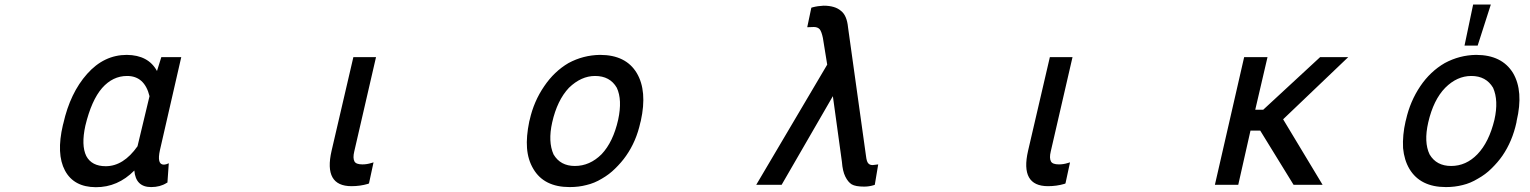

<svg xmlns="http://www.w3.org/2000/svg" viewBox="-20 -796 6589 827"><path d="M674.8 -549.8H760.7L668.9 -149.4Q655.3 -87.9 684.6 -86.9Q690.4 -86.9 697.3 -88.9L707 -92.8L701.2 -9.8L697.3 -7.8Q669.9 9.8 630.9 9.8Q564.5 9.8 558.6 -61.5Q487.3 10.7 392.6 10.3Q297.9 9.8 259.8 -61.5Q221.7 -132.8 251 -257.8L252.9 -264.6Q282.2 -395.5 355 -477.5Q427.7 -559.6 526.4 -559.6Q619.1 -558.6 656.2 -490.2ZM419.9 -417Q374 -364.3 347.7 -254.9Q329.1 -169.9 351.6 -124Q375 -80.1 435.5 -80.1Q511.7 -80.1 572.3 -166L624 -381.8Q602.5 -468.8 527.3 -468.8Q465.8 -468.8 419.9 -417Z M1502 -549.8H1599.6L1505.9 -143.6Q1499 -115.2 1506.8 -100.6Q1513.7 -87.9 1541 -87.9Q1560.5 -87.9 1579.1 -93.8L1588.9 -96.7L1569.3 -5.9L1564.5 -3.9Q1531.2 5.9 1494.1 5.9Q1373 5.9 1408.2 -146.5Z M2259.8 -273.4 2261.7 -280.3Q2279.3 -359.4 2324.2 -424.8Q2367.2 -488.3 2428.7 -524.4Q2492.2 -558.6 2564.5 -559.6Q2675.8 -559.6 2722.7 -481.4Q2768.6 -404.3 2740.2 -275.4L2738.3 -268.6Q2720.7 -187.5 2676.8 -125Q2657.2 -96.7 2628.9 -69.3Q2604.5 -44.9 2572.3 -26.4Q2540 -6.8 2505.9 1Q2472.7 9.8 2433.6 9.8Q2323.2 9.8 2277.3 -68.4Q2253.9 -107.4 2250 -158.2Q2246.1 -207 2259.8 -273.4ZM2430.7 -418Q2379.9 -364.3 2358.4 -268.6Q2339.8 -185.5 2364.3 -130.9Q2393.6 -81.1 2456.1 -81.1Q2520.5 -81.1 2571.3 -131.8Q2621.1 -184.6 2642.6 -280.3Q2661.1 -366.2 2636.7 -418Q2607.4 -468.8 2543 -468.8Q2483.4 -468.8 2430.7 -418Z M3510.7 -669.9Q3502 -679.7 3485.4 -679.7L3457 -678.7L3474.6 -762.7L3480.5 -764.6Q3502.9 -770.5 3527.3 -771.5Q3577.1 -771.5 3602.5 -749Q3627.9 -729.5 3632.8 -677.7L3710 -125Q3712.9 -99.6 3719.7 -92.8Q3725.6 -85 3739.3 -85L3762.7 -87.9L3748 0L3742.2 2Q3722.7 7.8 3702.1 7.8Q3665 7.8 3648.4 -2Q3632.8 -11.7 3621.1 -35.2Q3609.4 -58.6 3606.4 -98.6L3567.4 -381.8L3346.7 0H3237.3L3543 -517.6L3524.4 -632.8Q3518.6 -660.2 3510.7 -669.9Z M4502 -549.8H4599.6L4505.9 -143.6Q4499 -115.2 4506.8 -100.6Q4513.7 -87.9 4541 -87.9Q4560.5 -87.9 4579.1 -93.8L4588.9 -96.7L4569.3 -5.9L4564.5 -3.9Q4531.2 5.9 4494.1 5.9Q4373 5.9 4408.2 -146.5Z M5551.8 0 5408.2 -233.4H5366.2L5313.5 0H5212.9L5338.9 -549.8H5439.5L5386.7 -323.2H5420.9L5666 -549.8H5787.1L5506.8 -282.2L5676.8 0Z M6034.2 -273.4 6036.1 -280.3Q6053.7 -359.4 6097.7 -424.8Q6140.6 -488.3 6203.1 -524.4Q6266.6 -558.6 6337.9 -559.6Q6449.2 -559.6 6497.1 -481.4Q6543 -403.3 6512.7 -275.4L6511.7 -268.6Q6494.1 -187.5 6451.2 -125Q6431.6 -96.7 6403.3 -69.3Q6378.9 -44.9 6345.7 -26.4Q6313.5 -6.8 6280.3 1Q6246.1 9.8 6208 9.8Q6097.7 9.8 6050.8 -68.4Q6028.3 -106.4 6023.4 -158.2Q6020.5 -213.9 6034.2 -273.4ZM6205.1 -418Q6154.3 -366.2 6131.8 -268.6Q6112.3 -183.6 6137.7 -130.9Q6167 -81.1 6230.5 -81.1Q6294.9 -81.1 6343.8 -131.8Q6393.6 -183.6 6417 -280.3Q6435.5 -363.3 6411.1 -418Q6380.9 -468.8 6317.4 -468.8Q6255.9 -468.8 6205.1 -418ZM6288.1 -599.6 6325.2 -776.4H6401.4L6344.7 -599.6Z"/></svg>

Font: RobotoJAA
Style: Medium
Weight: 500
Version: Version 2.05; 2016-11-05